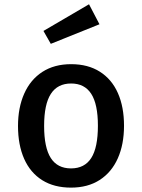

<svg xmlns="http://www.w3.org/2000/svg" viewBox="-20 -852 655 886"><path d="M552.3 -271.8Q552.3 -185.6 523.6 -121.3Q494.9 -56.9 440 -21.5Q385.1 13.8 307.7 13.8Q229.7 13.8 174.9 -20.5Q120 -54.9 91.5 -119Q63.1 -183.1 63.1 -270.8Q63.1 -355.4 91.8 -420Q120.5 -484.6 175.6 -520.3Q230.8 -555.9 308.2 -555.9Q386.2 -555.9 441 -521Q495.9 -486.2 524.1 -422.3Q552.3 -358.5 552.3 -271.8ZM183.6 -270.8Q183.6 -170.8 214.4 -122.8Q245.1 -74.9 307.7 -74.9Q370.3 -74.9 401 -122.8Q431.8 -170.8 431.8 -271.8Q431.8 -371.3 401 -419Q370.3 -466.7 308.2 -466.7Q245.6 -466.7 214.6 -418.7Q183.6 -370.8 183.6 -270.8ZM180.5 -709.2 390.8 -832.3 439 -740 214.4 -649.7Z"/></svg>

Font: Fira Code Fixed Medium
Style: Regular
Weight: 500
Monospace: yes
Designer: Carrois Corporate, Edenspiekermann AG, Nikita Prokopov
Foundry: Carrois Corporate, Edenspiekermann AG, Nikita Prokopov
Version: Version 5.002